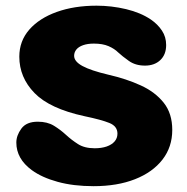

<svg xmlns="http://www.w3.org/2000/svg" viewBox="-20 -645 659 676"><path d="M309.5 10.5Q238.5 10.5 183 -4.8Q127.5 -20 92 -46Q37.5 -86 37.5 -143Q37.5 -168 55.2 -192.2Q73 -216.5 113 -216.5Q146.5 -216.5 169.5 -202.5Q192.5 -188.5 212 -170.5Q231.5 -152.5 254.5 -137.8Q277.5 -123 313.5 -123Q337.5 -123 355.5 -129.2Q373.5 -135.5 383.5 -147Q393.5 -158.5 393.5 -174.5Q393.5 -200.5 365.2 -212Q337 -223.5 277 -236Q155 -262.5 101.5 -317.5Q48 -372.5 48 -445.5Q48 -500.5 83.2 -540.8Q118.5 -581 180 -603Q241.5 -625 320 -625Q372.5 -625 424 -612.8Q475.5 -600.5 511.5 -576Q535.5 -559.5 550.2 -537.2Q565 -515 565 -486.5Q565 -453 544.5 -433.5Q524 -414 490.5 -414Q457 -414 433.8 -430.5Q410.5 -447 396 -460.5Q383 -473.5 362.2 -482.5Q341.5 -491.5 310.5 -491.5Q288.5 -491.5 272.8 -486Q257 -480.5 249 -470.8Q241 -461 241 -448.5Q241 -428.5 270.5 -412.5Q300 -396.5 361.5 -382Q425 -367.5 475.8 -344.2Q526.5 -321 556.5 -283.2Q586.5 -245.5 586.5 -187.5Q586.5 -127.5 552 -83Q517.5 -38.5 455.2 -14Q393 10.5 309.5 10.5Z"/></svg>

Font: Sono Monospace ExtraBold
Style: Regular
Weight: 800
Version: Version 2.112